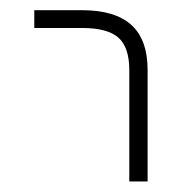

<svg xmlns="http://www.w3.org/2000/svg" viewBox="-20 -544 362 369"><path d="M137.7 -490.2H45.9V-524.4H137.7Q201.2 -524.4 232.4 -496.1Q263.7 -467.8 263.7 -409.2V-195.3H228.5V-409.2Q228.5 -453.1 207.5 -471.7Q186.5 -490.2 137.7 -490.2Z"/></svg>

Font: Gen Shin Gothic ExtraLight
Style: Regular
Weight: 100
Designer: [Source Han Sans]
Ryoko NISHIZUKA  (kana & ideographs); Paul D. Hunt (Latin, Greek & Cyrillic); Wenlong ZHANG  (bopomofo
Version: Version 1.002.20150607